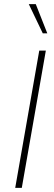

<svg xmlns="http://www.w3.org/2000/svg" viewBox="-20 -914 264 934"><path d="M54 0 171 -668H203L86 0ZM188 -752 120 -894H154L210 -752Z"/></svg>

Font: Gantari Thin
Style: Italic
Weight: 100
Italic angle: -10°
Designer: Anugrah Pasau
Foundry: Lafontype
Version: Version 1.000; ttfautohint (v1.8.4.7-5d5b)